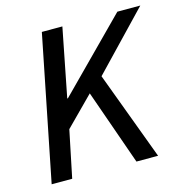

<svg xmlns="http://www.w3.org/2000/svg" viewBox="-99 -747 808 840"><g transform="rotate(-15 305.0 -327.5)"><path d="M33 0 164 -655H257L196 -345H199L506 -655H610L366 -400L515 0H417L297 -341L170 -213L126 0Z"/></g></svg>

Font: Source Sans 3 Medium
Style: Italic
Weight: 500
Italic angle: -11°
Designer: Paul D. Hunt
Foundry: Adobe
Version: Version 3.052;hotconv 1.1.0;makeotfexe 2.6.0